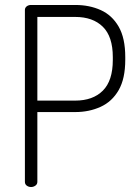

<svg xmlns="http://www.w3.org/2000/svg" viewBox="-20 -751 560 771"><path d="M105 0Q95 0 87.5 -5.5Q80 -11 80 -21V-711Q80 -719 86 -724.5Q92 -730 102 -731H283Q339 -731 384.5 -710.5Q430 -690 456.5 -644Q483 -598 483 -522V-511Q483 -435 456.5 -389Q430 -343 384 -322Q338 -301 282 -301H130V-21Q130 -11 122 -5.5Q114 0 105 0ZM130 -347H282Q353 -347 393 -387Q433 -427 433 -510V-522Q433 -604 393 -643.5Q353 -683 282 -683H130Z"/></svg>

Font: Dosis Light
Style: Regular
Weight: 300
Designer: EdgarTolentino, PabloImpallari, IginoMarini
Foundry: EdgarTolentino, PabloImpallari, IginoMarini
Version: Version 3.001; ttfautohint (v1.8.2)